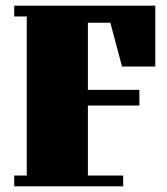

<svg xmlns="http://www.w3.org/2000/svg" viewBox="-20 -655 586 675"><path d="M470 -284H289V-38H413V0H30V-38H74V-597H30V-635H526V-421H409L368 -575H289V-339H470Z"/></svg>

Font: Unlock
Style: Regular
Weight: 400
Designer: Eduardo Rodriguez Tunni
Foundry: Eduardo Rodriguez Tunni
Version: Version 1.003; ttfautohint (v1.8.4.7-5d5b);gftools[0.9.23]